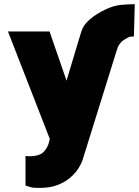

<svg xmlns="http://www.w3.org/2000/svg" viewBox="-20 -698 674 931"><path d="M544 -447.4 380.7 76.7Q376.1 92.7 362 115.6Q348 138.5 323.3 160.9Q298.7 183.2 261.7 198.2Q224.8 213.1 174.7 213.1Q156.6 213.1 147.2 212.5Q137.8 212 129.1 209.7Q120.4 207.4 103.7 201.7V58.2Q119.3 60 119.3 59.7Q119.3 59.7 119.3 59.7Q171.9 59.7 191.6 38.5Q211.3 17.4 217.3 -7.1L221.6 -24.1L18.5 -545.5H220.2L302.6 -306.8L358 -491.5L375 -546.9Q384.9 -577.8 415.8 -604.4Q446.7 -631 494.3 -653.4Q533 -671.5 568.5 -674.5Q604 -677.6 633.5 -677.6L629.3 -521.3Q617.9 -521.3 612.7 -520.4Q607.6 -519.5 596.6 -514.2Q576.7 -503.6 566.2 -492Q555.8 -480.5 551.1 -468.8Z"/></svg>

Font: Inter UI Black
Style: Regular
Weight: 900
Designer: Rasmus Andersson
Foundry: rsms
Version: 3.2;8d6f07862